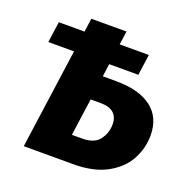

<svg xmlns="http://www.w3.org/2000/svg" viewBox="-124 -814 920 934"><g transform="rotate(20 335.5 -347.5)"><path d="M658 -259Q658 -194 626.5 -135Q595 -76 526.5 -38Q458 0 353 0H96L168 -517H35L50 -625H183L193 -695H375L365 -625H516L501 -517H350L341 -451H409Q529 -451 593.5 -402Q658 -353 658 -259ZM466 -248Q466 -284 444 -304.5Q422 -325 377 -325H324L297 -132H350Q413 -132 439.5 -167.5Q466 -203 466 -248Z"/></g></svg>

Font: Trujillo ExtraBold
Style: Italic
Weight: 800
Italic angle: -8°
Designer: Fira Sans original fonts by bBox Type GmbH, Carrois Corporate GbR, & Edenspiekermann AG / Changes by Cristiano Sobral
Foundry: Fira Sans original fonts by bBox Type GmbH, Carrois Corporate GbR, & Edenspiekermann AG / Changes by Cristiano Sobral
Version: Version 4.301;July 28, 2020;FontCreator 13.0.0.2655 64-bit